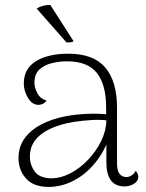

<svg xmlns="http://www.w3.org/2000/svg" viewBox="-20 -726 578 758"><path d="M125 -692Q132 -697 140.5 -700Q149 -703 159 -705Q169 -707 179 -706L270 -564Q268 -560 258 -559Q248 -558 242 -559ZM472 10Q435 10 417.5 -14.5Q400 -39 400 -83V-205L415 -194Q394 -130 356 -83.5Q318 -37 270 -12.5Q222 12 172 12Q113 12 83 -21Q53 -54 53 -103Q53 -140 71 -170.5Q89 -201 124.5 -224Q160 -247 212 -261Q255 -272 305 -275.5Q355 -279 399 -275V-301Q399 -392 362.5 -438Q326 -484 244 -484Q216 -484 186 -477Q156 -470 136 -452Q116 -434 116 -399Q116 -380 127.5 -358Q139 -336 164 -329Q157 -319 148 -315.5Q139 -312 132 -312Q107 -312 90.5 -339.5Q74 -367 74 -396Q74 -455 122 -484.5Q170 -514 250 -514Q349 -514 395.5 -459.5Q442 -405 442 -300V-80Q442 -27 480 -27Q489 -27 499.5 -33.5Q510 -40 516 -52Q521 -45 523.5 -39.5Q526 -34 526 -28Q526 -11 509 -0.5Q492 10 472 10ZM186 -22Q222 -23 259 -42.5Q296 -62 327.5 -95Q359 -128 379 -168.5Q399 -209 400 -251Q374 -254 340 -252Q306 -250 273.5 -245Q241 -240 217 -232Q160 -215 129 -184Q98 -153 98 -108Q98 -75 117.5 -48.5Q137 -22 186 -22Z"/></svg>

Font: Arima Thin ExtraLight
Style: Regular
Weight: 250
Version: Version 1.100